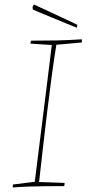

<svg xmlns="http://www.w3.org/2000/svg" viewBox="-20 -819 395 845"><path d="M36 6Q36 -2 37 -7L133 -19Q140 -72 148.5 -143Q157 -214 167.5 -294.5Q178 -375 188 -459Q198 -543 208 -621L114 -627Q114 -630 114.5 -633Q115 -636 117 -640Q177 -640 228.5 -641Q280 -642 340 -646Q341 -640 340 -632L228 -622Q218 -561 207.5 -483Q197 -405 187 -322Q177 -239 168 -160Q159 -81 152 -18L264 -14Q264 -10 264 -7Q264 -4 262 0Q215 0 179 0.5Q143 1 109.5 2Q76 3 36 6ZM318 -697Q300 -704 270 -716.5Q240 -729 208 -742Q176 -755 152.5 -765Q129 -775 125 -777L123 -786Q125 -795 130 -799L145 -792L293 -723L320 -710V-707Q320 -703 318 -697Z"/></svg>

Font: Labrada Thin
Style: Italic
Weight: 100
Italic angle: -7°
Designer: Mercedes Jáuregui
Foundry: Omnibus-Type Team
Version: Version 1.000; ttfautohint (v1.8.4.7-5d5b)